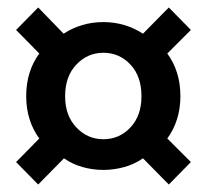

<svg xmlns="http://www.w3.org/2000/svg" viewBox="-20 -586 553 513"><path d="M82 -93 23 -153 85 -216Q68 -239 59 -267.5Q50 -296 50 -329Q50 -363 59 -391.5Q68 -420 85 -443L23 -506L82 -566L150 -496Q198 -527 256 -527Q314 -527 362 -496L431 -566L490 -506L427 -443Q444 -420 453 -391.5Q462 -363 462 -329Q462 -296 453 -267.5Q444 -239 427 -216L490 -153L431 -93L362 -163Q339 -147 311.5 -139.5Q284 -132 256 -132Q228 -132 201 -139.5Q174 -147 151 -163ZM256 -214Q299 -214 328.5 -245.5Q358 -277 358 -329Q358 -382 328.5 -413.5Q299 -445 256 -445Q214 -445 184 -413.5Q154 -382 154 -329Q154 -277 184 -245.5Q214 -214 256 -214Z"/></svg>

Font: TT Toshiba Sans Medium
Style: Regular
Weight: 500
Designer: Paul D. Hunt
Foundry: Toshiba Corporation
Version: Version 2.020;PS 2.000;hotconv 1.0.86;makeotf.lib2.5.63406